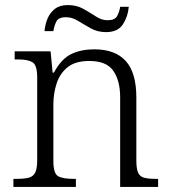

<svg xmlns="http://www.w3.org/2000/svg" viewBox="-20 -739 672 759"><path d="M33 0V-32H47Q76 -32 93.5 -36.5Q111 -41 119 -56.5Q127 -72 127 -105V-433Q127 -481 109 -492.5Q91 -504 53 -504H38V-536H180L188 -452H193Q223 -507 262 -525.5Q301 -544 353 -544Q435 -544 477 -498Q519 -452 519 -353V-105Q519 -72 526 -56.5Q533 -41 549.5 -36.5Q566 -32 595 -32H605V0H455V-354Q455 -420 428 -459Q401 -498 333 -498Q278 -498 247.5 -473.5Q217 -449 204 -409.5Q191 -370 191 -326V-102Q191 -54 209 -43Q227 -32 270 -32H280V0ZM399 -612Q366 -612 339 -627Q312 -642 288.5 -656.5Q265 -671 241 -671Q211 -671 202.5 -653.5Q194 -636 191 -616H156Q158 -641 167.5 -664.5Q177 -688 196.5 -703.5Q216 -719 248 -719Q283 -719 309.5 -704Q336 -689 359 -674Q382 -659 405 -659Q434 -659 443 -675.5Q452 -692 455 -712H489Q486 -674 466 -643Q446 -612 399 -612Z"/></svg>

Font: Noto Serif Tamil Light
Style: Regular
Weight: 300
Designer: Indian Type Foundry, Tom Grace, and the Monotype Design Team
Foundry: Monotype Imaging Inc.
Version: Version 2.004; ttfautohint (v1.8.4.7-5d5b)